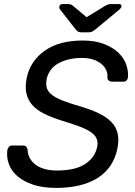

<svg xmlns="http://www.w3.org/2000/svg" viewBox="-20 -908 660 938"><path d="M16 -176Q18 -184 23.5 -190.5Q29 -197 38 -197H93Q104 -197 108.5 -191Q113 -185 115 -177Q115 -159 123 -141Q131 -123 148 -108Q165 -93 192.5 -84Q220 -75 259 -75Q346 -75 394 -105.5Q442 -136 454 -187Q460 -213 452 -231Q444 -249 422.5 -263.5Q401 -278 365.5 -291Q330 -304 281 -319Q230 -335 193.5 -353.5Q157 -372 136 -397Q115 -422 108.5 -454.5Q102 -487 111 -530Q129 -611 199 -660.5Q269 -710 384 -710Q445 -710 488.5 -693Q532 -676 559 -650Q586 -624 597 -591.5Q608 -559 605 -529Q604 -522 599 -515.5Q594 -509 583 -509H526Q520 -509 513 -513Q506 -517 505 -528Q508 -570 473 -597.5Q438 -625 380 -625Q316 -625 268 -600Q220 -575 208 -522Q203 -496 209 -477.5Q215 -459 234.5 -444Q254 -429 286.5 -416.5Q319 -404 366 -390Q422 -374 461.5 -355Q501 -336 524.5 -311.5Q548 -287 555 -255Q562 -223 553 -180Q533 -86 456 -38Q379 10 255 10Q190 10 143 -5.5Q96 -21 66 -46.5Q36 -72 23.5 -106Q11 -140 16 -176ZM270 -876Q272 -888 286 -888H314Q326 -888 335 -881L403 -824L496 -881Q502 -884 507.5 -886Q513 -888 519 -888H562Q575 -888 573 -876Q573 -870 564 -862L447 -765Q435 -755 427.5 -752.5Q420 -750 411 -750H379Q371 -750 364 -752.5Q357 -755 349 -765L274 -861Q268 -868 270 -876Z"/></svg>

Font: SVN-Rubik
Style: Italic
Weight: 400
Italic angle: -12°
Designer: Hubert and Fischer
Foundry: Hubert & Fischer
Version: Version 2.101; ttfautohint (v1.8.3)